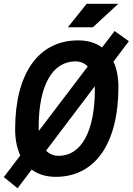

<svg xmlns="http://www.w3.org/2000/svg" viewBox="-41 -914 693 1003"><path d="M50.8 69.3 124.5 -27.8C157.7 -3.4 200.2 9.8 250.5 9.8C456.1 9.8 577.6 -164.6 577.6 -459.5C577.6 -511.2 568.8 -555.7 551.8 -592.3L632.3 -698.7L557.6 -752L492.2 -666C459 -690.4 417 -703.1 367.2 -703.1C160.2 -703.1 38.1 -530.8 38.1 -239.3C38.1 -185.5 47.4 -139.6 64.9 -102.1L-21 11.2ZM161.6 -230C161.1 -236.8 161.1 -244.1 161.1 -251.5C161.1 -466.3 232.4 -593.3 353 -593.3C378.9 -593.3 400.9 -584 417.5 -566.9ZM266.1 -100.1C239.3 -100.1 216.8 -109.4 199.7 -127L454.1 -463.4C454.6 -458 454.6 -452.6 454.6 -447.3C454.6 -229 384.3 -100.1 266.1 -100.1ZM313.5 -771.5H444.3L576.7 -894H411.6Z"/></svg>

Font: Cascadia Code SemiBold
Style: Italic
Weight: 600
Italic angle: -10°
Monospace: yes
Designer: Aaron Bell
Foundry: Saja Typeworks
Version: Version 2404.023